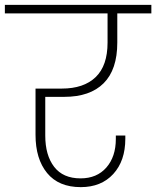

<svg xmlns="http://www.w3.org/2000/svg" viewBox="-52 -760 642 789"><path d="M-32 -705V-740H570V-705H430V-585Q430 -474 374 -418Q318 -362 212 -362H134V-203Q134 -122 170.5 -74.5Q207 -27 279 -27Q346 -27 385 -71.5Q424 -116 424 -189V-203H463V-190Q463 -99 413.5 -45Q364 9 280 9Q189 9 141.5 -49Q94 -107 94 -206V-396H202Q292 -396 341 -443Q390 -490 390 -585V-705Z"/></svg>

Font: Poppins ExtraLight
Style: Regular
Weight: 275
Designer: Ninad Kale (Devanagari), Jonny Pinhorn (Latin)
Foundry: Indian Type Foundry
Version: Version 3.200;PS 1.000;hotconv 16.6.54;makeotf.lib2.5.65590